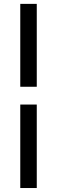

<svg xmlns="http://www.w3.org/2000/svg" viewBox="-20 -730 287 966"><path d="M165 -293.5H82V-710.5H165ZM165 216H82V-204H165Z"/></svg>

Font: Anek Latin Medium Medium
Style: Regular
Weight: 500
Version: Version 1.003